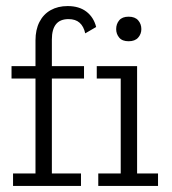

<svg xmlns="http://www.w3.org/2000/svg" viewBox="-20 -613 568 633"><path d="M23 0V-41H97V-354H18V-395H97V-480Q97 -515 110 -540.5Q123 -566 147 -579.5Q171 -593 203 -593Q241 -593 265 -574.5Q289 -556 297 -524L261 -503Q256 -526 242.5 -538Q229 -550 206 -550Q178 -550 164.5 -533Q151 -516 151 -483V-395H257V-354H151V-41H247V0ZM304 0V-41H378V-354H299V-395H432V-41H501V0ZM404 -477Q383 -477 373 -489Q363 -501 363 -517Q363 -534 373 -546Q383 -558 404 -558Q425 -558 435.5 -546Q446 -534 446 -517Q446 -501 435.5 -489Q425 -477 404 -477Z"/></svg>

Font: Rokkitt Light
Style: Regular
Weight: 300
Version: Version 3.103